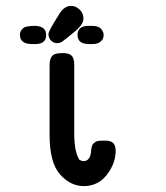

<svg xmlns="http://www.w3.org/2000/svg" viewBox="-20 -630 565 654"><path d="M47.9 -511.2Q47.9 -528.3 64.9 -538.1Q64.9 -538.1 66.9 -538.1Q68.8 -539.1 72 -539.6Q75.2 -540 78.6 -540.5Q82 -541 86.9 -541.5Q91.8 -542 96.2 -542Q137.2 -542 137.2 -511Q137.2 -480 101.1 -480H87.9Q47.9 -480.5 47.9 -511.2ZM145 -514.2Q145 -523.9 178.2 -576.2Q197.3 -610.4 222.2 -609.9Q238.3 -609.9 251.2 -597.4Q264.2 -585 264.2 -566.9Q264.2 -547.9 238.8 -525.9Q201.7 -495.1 192.9 -489Q184.1 -482.9 174.8 -482.9Q162.6 -482.9 153.8 -491.9Q145 -501 145 -514.2ZM148.9 -170.9V-407.2Q148.9 -428.2 157 -438.7Q165 -449.2 192.9 -449.2Q208 -449.2 217 -445.1Q226.1 -440.9 229 -432.4Q231.9 -423.8 232.4 -419.9Q232.9 -416 232.9 -407.2V-174.8Q232.9 -111.8 251 -85Q260.7 -81.1 264.2 -81.1Q286.1 -81.1 290 -111.8Q290 -112.8 290.5 -118.4Q291 -124 291.5 -126Q292 -127.9 293.5 -133.1Q294.9 -138.2 297.9 -140.6Q300.8 -143.1 304.4 -146Q308.1 -148.9 314.5 -149.9Q320.8 -150.9 329.1 -150.9H340.8Q374 -150.9 374 -117.2Q374 -73.2 344 -34.7Q314 3.9 265.1 3.9Q220.2 3.9 184.6 -35.9Q148.9 -75.7 148.9 -170.9ZM282.2 -542H292Q314.9 -542 324 -532Q333 -522 333 -511.2Q333 -505.4 331.1 -499.3Q329.1 -493.2 320.1 -486.6Q311 -480 295.9 -480H283.2Q244.1 -480 244.1 -511Q244.1 -542 282.2 -542Z"/></svg>

Font: CMU Typewriter Text
Style: Bold
Weight: 700
Version: Version 0.7.0